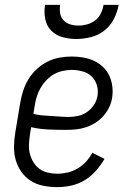

<svg xmlns="http://www.w3.org/2000/svg" viewBox="-20 -760 540 788"><path d="M216 8Q186 8 158 2.5Q130 -3 107 -17.5Q84 -32 68 -54.5Q52 -77 44.5 -103.5Q37 -130 37.5 -159Q38 -188 43 -218L63 -338Q67 -362 75 -387Q83 -412 96.5 -434.5Q110 -457 130.5 -476Q151 -495 175 -507Q199 -519 224 -523.5Q249 -528 274 -528Q298 -528 321.5 -524Q345 -520 365.5 -510.5Q386 -501 402.5 -485.5Q419 -470 428.5 -449.5Q438 -429 441 -405.5Q444 -382 440 -358Q437 -338 427.5 -318.5Q418 -299 403.5 -283Q389 -267 370.5 -255.5Q352 -244 332 -237.5Q312 -231 292 -229Q272 -227 252 -227Q215 -227 179 -228.5Q143 -230 108 -238L103 -209Q100 -188 99 -168Q98 -148 102.5 -129.5Q107 -111 117 -94.5Q127 -78 142 -67Q157 -56 176 -51.5Q195 -47 215 -47Q236 -47 257.5 -52Q279 -57 298.5 -68.5Q318 -80 333.5 -97Q349 -114 359 -133L409 -108Q394 -82 373.5 -59Q353 -36 327.5 -20.5Q302 -5 273 1.5Q244 8 216 8ZM262 -280Q281 -280 301 -284.5Q321 -289 337.5 -300.5Q354 -312 365.5 -329.5Q377 -347 380 -366Q384 -389 377.5 -410.5Q371 -432 356 -446.5Q341 -461 319 -467Q297 -473 274 -473Q256 -473 237.5 -469Q219 -465 202 -455.5Q185 -446 171 -431.5Q157 -417 147 -400Q137 -383 131.5 -365Q126 -347 123 -329L117 -293Q134 -288 152.5 -286.5Q171 -285 189.5 -284Q208 -283 226 -281.5Q244 -280 262 -280ZM293 -600Q264 -600 236.5 -607.5Q209 -615 190 -634.5Q171 -654 165.5 -682.5Q160 -711 165 -740H227Q224 -722 227 -705Q230 -688 241 -676.5Q252 -665 268 -660Q284 -655 302 -655Q320 -655 338 -660Q356 -665 371 -676.5Q386 -688 394 -705Q402 -722 405 -740H467Q462 -711 447.5 -682.5Q433 -654 408 -634.5Q383 -615 352.5 -607.5Q322 -600 293 -600Z"/></svg>

Font: Iosevka Curly Slab Light
Style: Italic
Weight: 300
Italic angle: -9°
Monospace: yes
Designer: Belleve Invis
Foundry: Belleve Invis
Version: Version 22.1.2; ttfautohint (v1.8.4)